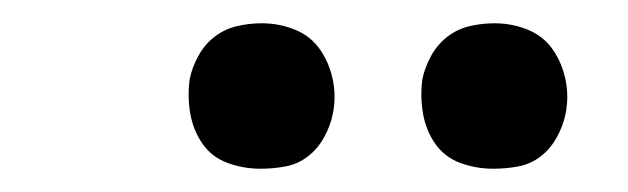

<svg xmlns="http://www.w3.org/2000/svg" viewBox="-20 -753 540 165"><path d="M404 -608Q389 -608 375.5 -613Q362 -618 354 -629.5Q346 -641 343.5 -655.5Q341 -670 343 -685Q345 -695 350.5 -705Q356 -715 364.5 -721.5Q373 -728 383.5 -730.5Q394 -733 405 -733Q420 -733 433.5 -727.5Q447 -722 455 -710.5Q463 -699 466 -684.5Q469 -670 466 -655Q464 -645 458.5 -635Q453 -625 444.5 -618.5Q436 -612 425.5 -610Q415 -608 404 -608ZM204 -608Q189 -608 175.5 -613Q162 -618 154 -629.5Q146 -641 143.5 -655.5Q141 -670 143 -685Q145 -695 150.5 -705Q156 -715 164.5 -721.5Q173 -728 183.5 -730.5Q194 -733 205 -733Q220 -733 233.5 -727.5Q247 -722 255 -710.5Q263 -699 266 -684.5Q269 -670 266 -655Q264 -645 258.5 -635Q253 -625 244.5 -618.5Q236 -612 225.5 -610Q215 -608 204 -608Z"/></svg>

Font: Iosevka Algr
Style: Italic
Weight: 400
Italic angle: -9°
Monospace: yes
Designer: Belleve Invis
Foundry: Belleve Invis
Version: Version 26.0.2; ttfautohint (v1.8.3)